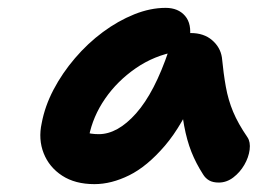

<svg xmlns="http://www.w3.org/2000/svg" viewBox="-20 -729 666 488"><path d="M220 -261Q171 -261 138 -282.5Q105 -304 91 -339.5Q77 -375 86 -416Q94 -459 116 -501Q138 -543 170.5 -581Q203 -619 241.5 -647.5Q280 -676 321 -692.5Q362 -709 401 -709Q433 -709 450.5 -688.5Q468 -668 462 -630Q459 -616 450 -608Q441 -600 429 -598Q372 -588 325 -555.5Q278 -523 247 -478Q216 -433 206 -382Q203 -368 202.5 -356Q202 -344 206 -326L164 -414Q181 -399 195.5 -393.5Q210 -388 231 -388Q279 -388 326 -441Q373 -494 409 -601Q417 -622 432.5 -633.5Q448 -645 465 -645Q498 -645 519 -627Q540 -609 544 -583Q548 -542 554 -508.5Q560 -475 572.5 -445Q585 -415 609 -380Q617 -368 614.5 -348.5Q612 -329 601 -310Q590 -291 573 -278Q556 -265 536 -265Q521 -265 511.5 -270.5Q502 -276 496 -286Q478 -314 466.5 -343Q455 -372 448 -409.5Q441 -447 438 -501L482 -502Q444 -411 399 -358.5Q354 -306 308.5 -283.5Q263 -261 220 -261Z"/></svg>

Font: Shantell Sans SemiBold
Style: Italic
Weight: 600
Italic angle: -11°
Designer: Stephen Nixon, Anya Danilova, Shantell Martin
Foundry: Arrow Type
Version: Version 1.011;[c5ecc13dd]